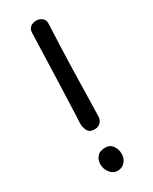

<svg xmlns="http://www.w3.org/2000/svg" viewBox="-206 -827 712 894"><g transform="rotate(-30 150.0 -380.0)"><path d="M147 -203Q119 -203 109.5 -222Q100 -241 101 -266Q102 -273 103 -300.5Q104 -328 105.5 -370.5Q107 -413 109 -462.5Q111 -512 112.5 -563Q114 -614 115.5 -659Q117 -704 118 -736Q118 -757 131 -767.5Q144 -778 163 -778Q180 -778 193.5 -767.5Q207 -757 206 -736Q203 -668 201 -620Q199 -572 198 -533Q197 -494 196 -454.5Q195 -415 194 -365.5Q193 -316 191 -245Q190 -226 177.5 -214.5Q165 -203 147 -203ZM142 18Q118 17 102.5 -3.5Q87 -24 87 -48Q87 -71 101 -88Q115 -105 145 -105Q169 -106 183.5 -86.5Q198 -67 198 -42Q198 -17 182.5 0.5Q167 18 142 18Z"/></g></svg>

Font: Playpen Sans
Style: Regular
Weight: 400
Designer: Laura Meseguer, Veronika Burian, José Scaglione, Kostas Bartsokas, Vera Evstafieva, Tom Grace, Yorlmar Campos
Foundry: TypeTogether
Version: Version 2.000